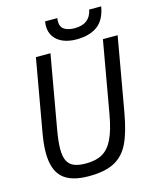

<svg xmlns="http://www.w3.org/2000/svg" viewBox="-133 -999 885 1096"><g transform="rotate(-15 310.0 -451.0)"><path d="M50.5 -184.5Q50.5 -233 62 -299L137.5 -727H223.5L147.5 -295.5Q135.5 -228 135.5 -184Q135.5 -139.5 148.2 -114Q161 -88.5 187.5 -77.5Q214 -66.5 258 -66.5Q316.5 -66.5 354.8 -88.2Q393 -110 417.8 -161Q442.5 -212 458.5 -301.5L533.5 -727H620.5L544 -293Q524 -179 493.2 -115.2Q462.5 -51.5 406.5 -21.8Q350.5 8 255 8Q149 8 99.8 -38Q50.5 -84 50.5 -184.5ZM238.5 -883.5Q238.5 -894.5 241 -910.5H313.5Q311.5 -901 311.5 -891Q311.5 -857.5 334.5 -843.2Q357.5 -829 395 -829Q485.5 -829 501.5 -910.5H572.5Q559.5 -833.5 513 -799Q466.5 -764.5 388 -764.5Q345 -764.5 311 -778.2Q277 -792 257.8 -819Q238.5 -846 238.5 -883.5Z"/></g></svg>

Font: JuliaMono
Style: Italic
Weight: 400
Italic angle: -9°
Monospace: yes
Designer: cormullion
Foundry: corm
Version: Version 0.057; ttfautohint (v1.8.4)